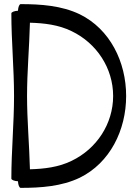

<svg xmlns="http://www.w3.org/2000/svg" viewBox="-20 -865 671 930"><path d="M35 -800C35 -667 48 -533 48 -400C48 -267 35 -133 35 0C35 6 48 12 67 13C68 32 74 45 80 45C178 45 278 38 366 -4C513 -76 591 -235 591 -400C591 -565 513 -724 366 -796C278 -838 178 -845 80 -845C74 -845 68 -832 67 -813C48 -812 35 -806 35 -800ZM111 -400C111 -518 122 -636 125 -755C194 -753 264 -745 327 -714C448 -656 528 -535 528 -400C528 -265 448 -144 327 -86C264 -55 194 -47 125 -45C122 -164 111 -282 111 -400Z"/></svg>

Font: Nupuram
Style: Regular
Weight: 400
Designer: Santhosh Thottingal (santhosh.thottingal@gmail.com)
Foundry: SMC
Version: Version 1.000